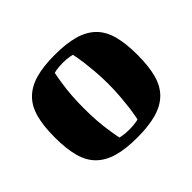

<svg xmlns="http://www.w3.org/2000/svg" viewBox="-115 -606 765 765"><g transform="rotate(-45 268.0 -223.0)"><path d="M199 -223Q199 -184 201.5 -150.5Q204 -117 208 -93Q212 -64 217 -41Q222 -39 230 -38Q243 -35 268 -35Q292 -35 306 -38Q314 -39 319 -41Q324 -64 328 -93Q331 -117 334 -150.5Q337 -184 337 -223Q337 -262 334 -295Q331 -328 328 -353Q324 -381 319 -405Q313 -406 305 -408Q298 -409 288.5 -410Q279 -411 268 -411Q255 -411 246 -410Q237 -409 230 -408Q222 -406 217 -405Q212 -381 208 -353Q204 -328 201.5 -295Q199 -262 199 -223ZM35 -223Q35 -287 47 -331.5Q59 -376 87 -403.5Q115 -431 159 -443.5Q203 -456 268 -456Q332 -456 376.5 -443.5Q421 -431 449 -403.5Q477 -376 489 -331.5Q501 -287 501 -223Q501 -159 489 -114.5Q477 -70 449 -42.5Q421 -15 376.5 -2.5Q332 10 268 10Q203 10 159 -2.5Q115 -15 87 -42.5Q59 -70 47 -114.5Q35 -159 35 -223Z"/></g></svg>

Font: Bigshot One
Style: Regular
Weight: 400
Designer: Gesine Todt
Foundry: Gesine Todt
Version: Version 1.000